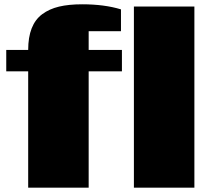

<svg xmlns="http://www.w3.org/2000/svg" viewBox="-20 -865 957 885"><path d="M8.8 0ZM876 0H597.2V-835H876ZM109.9 -634.8Q109.9 -693.4 126 -734.4Q142.1 -775.4 174.6 -799.6Q207 -823.7 252 -834.5Q296.9 -845.2 358.9 -845.2Q460.9 -845.2 537.6 -821.8V-721.2H388.7V-634.8H542V-536.1H388.7V0H109.9V-536.1H8.8V-634.8Z"/></svg>

Font: Coda ExtraBold
Style: Regular
Weight: 800
Version: Version 2.001; ttfautohint (v0.8) -r 50 -G 200 -x